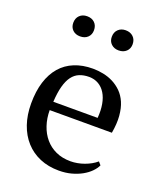

<svg xmlns="http://www.w3.org/2000/svg" viewBox="-128 -745 699 837"><g transform="rotate(20 222.0 -326.5)"><path d="M408.2 -72.3Q400.9 -56.6 386.2 -41.7Q371.6 -26.9 350.6 -15.1Q329.6 -3.4 303 3.9Q276.4 11.2 244.6 11.2Q195.8 11.2 156.5 -5.4Q117.2 -22 89.4 -52.7Q61.5 -83.5 46.6 -126.7Q31.7 -169.9 31.7 -223.1Q31.7 -279.8 45.4 -323.5Q59.1 -367.2 85 -397Q110.8 -426.8 148.4 -442.1Q186 -457.5 233.9 -457.5Q257.8 -457.5 282 -452.6Q306.2 -447.8 327.9 -436.8Q349.6 -425.8 367.7 -408Q385.7 -390.1 397 -364Q408.2 -337.9 411.1 -303Q414.1 -268.1 406.2 -223.1H117.7Q117.7 -185.5 128.7 -152.8Q139.6 -120.1 160.2 -95.9Q180.7 -71.8 210.4 -58.1Q240.2 -44.4 278.8 -44.4Q294.4 -44.4 310.5 -47.4Q326.7 -50.3 342 -55.9Q357.4 -61.5 371.1 -69.1Q384.8 -76.7 396 -86.4ZM230 -418Q205.1 -418 185.5 -409.9Q166 -401.9 152.3 -383.5Q138.7 -365.2 130.6 -335.4Q122.6 -305.7 120.1 -262.7H325.7Q328.6 -297.9 323.5 -326.4Q318.4 -355 305.9 -375.2Q293.5 -395.5 274.2 -406.7Q254.9 -418 230 -418ZM84 -616.2Q84 -637.7 97.2 -650.6Q110.4 -663.6 131.8 -663.6Q153.8 -663.6 167 -650.6Q180.2 -637.7 180.2 -616.2Q180.2 -595.7 167 -583Q153.8 -570.3 131.8 -570.3Q110.4 -570.3 97.2 -583Q84 -595.7 84 -616.2ZM262.7 -616.2Q262.7 -637.7 276.1 -650.6Q289.6 -663.6 310.5 -663.6Q332.5 -663.6 345.9 -650.6Q359.4 -637.7 359.4 -616.2Q359.4 -595.7 345.9 -583Q332.5 -570.3 310.5 -570.3Q289.6 -570.3 276.1 -583Q262.7 -595.7 262.7 -616.2Z"/></g></svg>

Font: PT Astra Serif
Style: Regular
Weight: 400
Designer: A.Korolkova, I. Chaeva
Foundry: ParaType Ltd
Version: Version 1.002